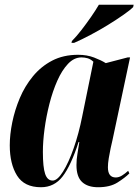

<svg xmlns="http://www.w3.org/2000/svg" viewBox="-20 -776 585 806"><path d="M152 10Q82 10 51.5 -39Q21 -88 21 -166Q21 -211 31.5 -262.5Q42 -314 63 -364Q84 -414 118 -455.5Q152 -497 199 -521.5Q246 -546 308 -546Q345 -546 375 -534.5Q405 -523 424 -511L516 -535H526L452 -187Q449 -175 444.5 -154Q440 -133 436.5 -111.5Q433 -90 433 -74Q433 -31 466 -31Q479 -31 492 -39Q505 -47 518 -59L523 -48Q505 -30 473.5 -10Q442 10 392 10Q348 10 324.5 -12Q301 -34 301 -83Q301 -107 305 -129.5Q309 -152 313 -180H310Q278 -81 243 -35.5Q208 10 152 10ZM201 -18Q221 -18 244.5 -55.5Q268 -93 289.5 -154.5Q311 -216 325 -287L372 -517Q360 -528 347.5 -531.5Q335 -535 322 -535Q291 -535 265.5 -508Q240 -481 220.5 -437Q201 -393 187.5 -340Q174 -287 167 -234.5Q160 -182 160 -138Q160 -74 169.5 -46Q179 -18 201 -18ZM282 -604Q301 -623 321.5 -649.5Q342 -676 361.5 -704Q381 -732 395 -756H541L539 -746Q527 -734 498.5 -714Q470 -694 433.5 -671.5Q397 -649 359 -629Q321 -609 291 -596H280Z"/></svg>

Font: Noto Serif Display ExtraCondensed ExtraBold
Style: Italic
Weight: 800
Width: 2
Italic angle: -12°
Designer: Monotype Design Team
Foundry: Monotype Imaging Inc.
Version: Version 2.009